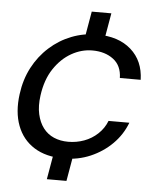

<svg xmlns="http://www.w3.org/2000/svg" viewBox="-51 -644 639 790"><g transform="rotate(5 268.0 -248.5)"><path d="M172 103 197 -41H278L253 103ZM271 -456 296 -600H377L352 -456ZM234 12Q160 12 111 -19Q62 -50 41 -106Q20 -162 30 -236Q38 -297 64 -346.5Q90 -396 130.5 -432.5Q171 -469 221 -488.5Q271 -508 326 -508Q415 -508 467 -462Q519 -416 521 -338H435Q434 -389 399.5 -415Q365 -441 313 -441Q268 -441 226.5 -417.5Q185 -394 155 -349Q125 -304 116 -238Q110 -194 117.5 -160.5Q125 -127 142.5 -104Q160 -81 186.5 -69.5Q213 -58 246 -58Q280 -58 311.5 -69.5Q343 -81 367.5 -104Q392 -127 404 -158H490Q471 -108 433 -70Q395 -32 344 -10Q293 12 234 12Z"/></g></svg>

Font: DM Sans 36pt
Style: Italic
Weight: 400
Italic angle: -10°
Designer: Colophon Foundry, Jonny Pinhorn
Foundry: Colophon Foundry
Version: Version 4.004;gftools[0.9.30]